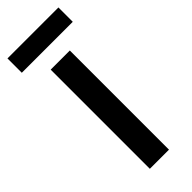

<svg xmlns="http://www.w3.org/2000/svg" viewBox="-248 -713 738 738"><g transform="rotate(-45 121.5 -343.5)"><path d="M174 0H70V-539H174ZM260 -687V-609H-17V-687Z"/></g></svg>

Font: Noto Sans Display SemiCondensed Medium
Style: Regular
Weight: 500
Width: 4
Designer: Monotype Design Team
Foundry: Monotype Imaging Inc.
Version: Version 2.003